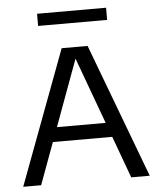

<svg xmlns="http://www.w3.org/2000/svg" viewBox="-53 -802 699 848"><g transform="rotate(-5 296.0 -378.0)"><path d="M15.5 0 238 -595H353L576.5 0H494.5L289 -560H301L95 0ZM137.5 -185.5 156 -249.5H435L453 -185.5ZM143 -702V-756H449V-702Z"/></g></svg>

Font: Encode Sans SC Condensed Thin
Style: Regular
Weight: 400
Version: Version 3.002